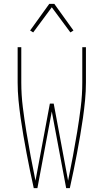

<svg xmlns="http://www.w3.org/2000/svg" viewBox="-20 -981 540 1001"><path d="M175 0H156Q146 -45 136.5 -91Q127 -137 118.5 -182.5Q110 -228 102 -274Q94 -320 87.5 -366Q81 -412 76.5 -458.5Q72 -505 72 -551V-735H91V-551Q91 -486 99 -422Q107 -358 117.5 -294Q128 -230 140 -166Q152 -102 165 -39L240 -441H260L335 -39Q348 -102 360 -166Q372 -230 382.5 -294Q393 -358 401 -422Q409 -486 409 -551V-735H428V-551Q428 -505 423.5 -458.5Q419 -412 412.5 -366Q406 -320 398 -274Q390 -228 381.5 -182.5Q373 -137 363.5 -91Q354 -45 344 0H325L250 -400ZM153 -812 137 -822 237 -961H263L363 -822L347 -812L250 -943Z"/></svg>

Font: Iosevka Term Curly Thin
Style: Regular
Weight: 100
Designer: Belleve Invis
Foundry: Belleve Invis
Version: Version 32.3.0